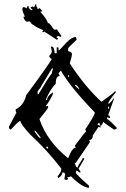

<svg xmlns="http://www.w3.org/2000/svg" viewBox="-20 -884 611 934"><path d="M468.8 -272.5Q463.9 -281.2 463.9 -286.1Q455.1 -285.2 455.1 -277.3Q463.9 -272.5 468.8 -272.5ZM167 -425.8Q217.8 -510.7 232.4 -527.3Q232.4 -538.1 237.3 -545.9V-550.8H232.4L181.6 -466.8Q181.6 -462.9 163.1 -439.5V-425.8ZM311.5 -114.3Q331.1 -166 348.6 -166L343.8 -174.8Q394.5 -244.1 399.4 -244.1L394.5 -253.9Q441.4 -324.2 441.4 -336.9Q322.3 -460 278.3 -537.1V-541Q275.4 -541 264.6 -527.3L269.5 -518.6V-513.7Q251 -513.7 251 -476.6Q225.6 -451.2 204.1 -402.3V-397.5H209Q209 -416 237.3 -434.6V-425.8Q219.7 -389.6 204.1 -370.1V-365.2L213.9 -370.1V-360.4Q213.9 -356.4 171.9 -304.7Q208 -197.3 311.5 -114.3ZM315.4 -508.8V-518.6H311.5V-508.8ZM367.2 -448.2Q357.4 -471.7 343.8 -471.7Q343.8 -465.8 367.2 -448.2ZM510.7 -355.5V-365.2H505.9V-355.5ZM176.8 -211.9V-216.8Q153.3 -249 148.4 -249V-244.1Q169.9 -211.9 176.8 -211.9ZM213.9 -161.1V-169.9H204.1Q206.1 -161.1 213.9 -161.1ZM468.8 -272.5V-262.7L460 -267.6L431.6 -225.6Q431.6 -203.1 413.1 -203.1L418 -193.4L348.6 -91.8H343.8Q349.6 -68.4 357.4 -68.4Q357.4 -76.2 380.9 -110.4V-114.3H389.6V-110.4L362.3 -63.5L371.1 -49.8V-44.9H367.2L352.5 -54.7L348.6 -44.9Q348.6 -37.1 413.1 19.5V29.3Q380.9 29.3 325.2 -26.4Q317.4 -21.5 306.6 -21.5L311.5 -12.7L301.8 -7.8L293 -12.7L296.9 -36.1Q296.9 -44.9 283.2 -44.9Q283.2 -31.2 264.6 -17.6L259.8 -26.4Q278.3 -45.9 278.3 -63.5Q208 -155.3 126 -230.5Q79.1 -282.2 79.1 -295.9Q71.3 -295.9 33.2 -253.9Q23.4 -253.9 23.4 -267.6L55.7 -328.1Q55.7 -333 60.5 -333Q55.7 -341.8 55.7 -351.6Q95.7 -371.1 107.4 -420.9Q217.8 -570.3 232.4 -597.7Q225.6 -597.7 218.8 -611.3Q232.4 -626 232.4 -634.8L227.5 -657.2H232.4Q243.2 -657.2 246.1 -625H255.9V-653.3H264.6V-638.7Q269.5 -638.7 301.8 -675.8Q330.1 -704.1 348.6 -704.1L352.5 -694.3V-690.4Q311.5 -652.3 311.5 -648.4V-634.8Q330.1 -631.8 330.1 -620.1Q330.1 -611.3 320.3 -579.1V-574.2Q395.5 -460 473.6 -388.7Q533.2 -430.7 538.1 -439.5H543V-434.6Q508.8 -393.6 505.9 -378.9Q514.6 -378.9 534.2 -407.2V-402.3L505.9 -323.2Q515.6 -322.3 515.6 -309.6H510.7L501 -314.5V-304.7Q507.8 -304.7 547.9 -262.7Q547.9 -253.9 534.2 -253.9Q497.1 -278.3 482.4 -291Q475.6 -272.5 468.8 -272.5ZM256.8 -690.4 195.3 -730.5 189.5 -726.6 185.5 -731.4 191.4 -735.4 188.5 -738.3Q160.2 -749 148.4 -758.8Q131.8 -767.6 131.8 -771.5L125 -779.3H106.4Q94.7 -793 94.7 -800.8Q94.7 -802.7 96.7 -803.7Q97.7 -802.7 101.6 -802.7Q88.9 -828.1 88.9 -839.8Q88.9 -849.6 96.7 -849.6Q100.6 -849.6 108.4 -842.8L114.3 -854.5L122.1 -852.5Q119.1 -850.6 119.1 -847.7Q119.1 -845.7 125 -839.8Q130.9 -834 133.8 -834Q135.7 -834 138.7 -835.9L127.9 -846.7Q134.8 -852.5 137.7 -852.5Q141.6 -852.5 145.5 -847.7L153.3 -864.3L156.2 -862.3Q156.2 -852.5 158.7 -850.1Q161.1 -847.7 164.1 -843.8L161.1 -841.8L163.1 -838.9L172.9 -844.7L186.5 -830.1Q181.6 -827.1 175.8 -827.1Q207 -793 212.9 -772.5L220.7 -769.5Q231.4 -756.8 240.2 -743.2Q245.1 -739.3 249 -739.3Q252 -739.3 256.8 -741.2L279.3 -708L272.5 -704.1Q268.6 -709 263.7 -709Q261.7 -709 253.9 -704.1L262.7 -695.3Z"/></svg>

Font: Blackcraft
Style: Regular
Weight: 400
Designer: GGBotNet
Foundry: GGBotNet
Version: 1.00